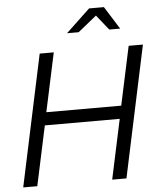

<svg xmlns="http://www.w3.org/2000/svg" viewBox="-60 -967 841 1019"><g transform="rotate(-5 360.5 -458.0)"><path d="M22 0 171 -700H246L179 -387H578L645 -700H721L572 0H496L564 -318H165L97 0ZM550 -795 486 -875 387 -795H325L453 -916H532L608 -795Z"/></g></svg>

Font: Red Hat Display
Style: Italic
Weight: 400
Italic angle: -12°
Designer: Pentagram / MCKL
Foundry: Pentagram / MCKL
Version: Version 1.003; Red Hat Display Italic